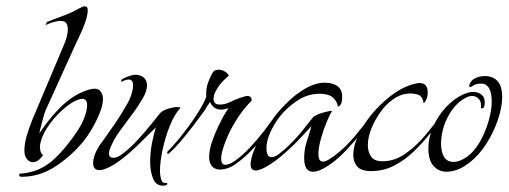

<svg xmlns="http://www.w3.org/2000/svg" viewBox="-20 -533 1605 606"><path d="M48 25Q41 25 40.5 20Q40 15 45 15Q71 13 94.5 4.5Q118 -4 142 -23Q170 -47 197.5 -82.5Q225 -118 238 -143Q244 -155 249.5 -171.5Q255 -188 255 -201Q255 -221 239 -221Q228 -221 207 -209Q177 -190 149 -157Q121 -124 110 -91Q109 -86 107.5 -80.5Q106 -75 106 -70Q106 -51 116 -43Q100 -21 84 -21Q73 -21 65 -31Q57 -41 57 -57Q57 -80 64.5 -105Q72 -130 82 -155L182 -392Q186 -400 190 -414Q194 -428 194 -441Q194 -452 189.5 -459.5Q185 -467 172 -467Q161 -467 148 -463Q135 -459 124 -454Q124 -456 126 -459.5Q128 -463 129 -464Q133 -466 153.5 -473.5Q174 -481 192 -488Q208 -494 225 -504Q227 -505 235 -509Q243 -513 246 -513H248Q257 -513 257 -500Q257 -493 254.5 -482Q252 -471 248 -460Q240 -438 230 -417.5Q220 -397 218 -392L124 -185Q121 -178 116 -160Q111 -142 107.5 -127Q104 -112 104 -112Q130 -151 161.5 -185Q193 -219 230 -238Q262 -253 278 -253Q291 -253 297 -245Q305 -235 305 -221Q305 -201 294 -174.5Q283 -148 269 -124.5Q255 -101 245 -89Q208 -43 157 -9Q106 25 48 25Z M494 53Q472 53 463 30.5Q454 8 454 -22Q454 -54 460.5 -85.5Q467 -117 472 -131L409 -69Q393 -54 376 -40Q359 -26 342 -15Q311 4 294 4Q274 4 274 -18Q274 -42 294 -74Q297 -78 311.5 -98Q326 -118 345 -146Q364 -174 379 -201Q387 -213 393.5 -231.5Q400 -250 400 -263Q400 -282 386 -282Q377 -282 364 -275Q363 -274 362.5 -278Q362 -282 366 -283Q375 -289 391 -294Q407 -299 418 -296Q432 -292 438 -283.5Q444 -275 444 -264Q444 -245 430.5 -222.5Q417 -200 408 -187L360 -122Q348 -106 339.5 -90Q331 -74 326 -61Q325 -57 324.5 -54Q324 -51 324 -48Q324 -35 338 -35Q352 -35 370 -50Q391 -66 414.5 -91.5Q438 -117 457 -140.5Q476 -164 483 -173Q490 -183 508 -189Q526 -195 539 -195Q548 -195 550 -193Q531 -173 516.5 -137Q502 -101 493.5 -62Q485 -23 485 5Q485 24 489.5 35.5Q494 47 504 44H505Q508 44 508 47Q508 53 494 53Z M670 2Q654 0 647 -11Q640 -22 640 -37Q640 -58 648.5 -83.5Q657 -109 667.5 -131Q678 -153 684 -164L701 -192Q688 -187 678 -187Q654 -187 643 -211Q639 -206 634 -198Q629 -190 627 -186Q612 -165 591 -137.5Q570 -110 549 -85.5Q528 -61 511 -47H510Q509 -47 508 -50Q507 -53 509 -55Q523 -69 537 -85.5Q551 -102 563 -118Q574 -132 588 -152Q602 -172 614 -192.5Q626 -213 631 -228Q630 -236 632 -253.5Q634 -271 649 -300Q655 -313 670 -313Q680 -313 689.5 -307.5Q699 -302 702 -294Q684 -279 671 -262Q666 -255 660 -243.5Q654 -232 654 -221Q654 -214 658 -208.5Q662 -203 674 -203Q690 -203 706.5 -211Q723 -219 737 -224Q744 -226 750 -228Q756 -230 761 -230Q775 -230 774 -215Q752 -193 734 -166.5Q716 -140 702 -111Q699 -104 693 -89.5Q687 -75 682.5 -59.5Q678 -44 678 -32Q678 -13 691 -13Q696 -13 703.5 -15.5Q711 -18 721 -25Q744 -41 768 -66.5Q792 -92 812.5 -118.5Q833 -145 846 -164Q848 -166 850 -166Q852 -166 853.5 -162Q855 -158 851 -153Q820 -109 789 -74.5Q758 -40 729 -19Q712 -6 696.5 -1.5Q681 3 670 2Z M968 9Q940 9 940 -34Q940 -61 948 -85.5Q956 -110 963 -135Q947 -118 932.5 -102Q918 -86 901 -70Q885 -55 868 -40.5Q851 -26 834 -15Q803 5 787 5Q771 5 771 -14Q771 -36 788 -73Q798 -95 815.5 -121Q833 -147 852 -172Q870 -194 894.5 -217Q919 -240 948 -256Q977 -272 1006 -272Q1029 -272 1044.5 -261.5Q1060 -251 1060 -228Q1060 -204 1051 -199Q1048 -196 1047 -197Q1046 -198 1046 -198Q1045 -208 1037 -218.5Q1029 -229 1017 -233Q1004 -237 988 -237Q951 -237 918.5 -215.5Q886 -194 863 -165Q844 -140 832.5 -113.5Q821 -87 821 -67Q821 -37 837 -37Q847 -37 859 -46Q871 -55 879 -62Q908 -88 933.5 -119.5Q959 -151 969 -164Q971 -166 980.5 -170.5Q990 -175 1001 -178L1022 -183Q1028 -183 1028 -182Q1022 -174 1011.5 -149Q1001 -124 993 -95.5Q985 -67 985 -47Q985 -31 991 -26Q994 -23 999 -23Q1007 -23 1016 -28.5Q1025 -34 1035 -41Q1070 -67 1101.5 -105Q1133 -143 1155 -173Q1155 -173 1157 -171Q1159 -166 1157 -163Q1144 -146 1130 -127.5Q1116 -109 1102 -91Q1087 -74 1071.5 -57.5Q1056 -41 1039 -27Q1019 -11 1000.5 -1Q982 9 968 9Z M1151 7Q1120 7 1107.5 -7.5Q1095 -22 1095 -44Q1095 -66 1104.5 -90.5Q1114 -115 1127 -136Q1158 -185 1203.5 -222.5Q1249 -260 1291 -269Q1295 -270 1298 -270.5Q1301 -271 1304 -271Q1330 -271 1330 -241Q1330 -231 1327 -222.5Q1324 -214 1321 -211Q1318 -207 1317 -207Q1314 -231 1297 -235Q1287 -238 1276 -238Q1247 -238 1222 -220.5Q1197 -203 1179.5 -177.5Q1162 -152 1152 -127Q1141 -99 1141 -75Q1141 -53 1151.5 -38.5Q1162 -24 1187 -24Q1226 -24 1260.5 -48.5Q1295 -73 1324 -108Q1353 -143 1374 -172Q1375 -173 1376 -171Q1379 -168 1376 -163Q1367 -150 1357 -137Q1347 -124 1336 -110Q1314 -82 1286 -55Q1258 -28 1224.5 -10.5Q1191 7 1151 7Z M1389 9Q1365 9 1348.5 -9Q1332 -27 1332 -65Q1332 -99 1347 -133Q1362 -167 1387.5 -194.5Q1413 -222 1444 -236Q1452 -239 1459 -241Q1466 -243 1473 -243Q1488 -243 1499 -235Q1510 -227 1510 -210Q1510 -206 1509.5 -203Q1509 -200 1508 -196Q1507 -192 1502.5 -191Q1498 -190 1498 -194Q1500 -211 1491.5 -220.5Q1483 -230 1470 -230Q1461 -230 1453 -226Q1428 -214 1409.5 -189.5Q1391 -165 1381.5 -136Q1372 -107 1372 -80Q1373 -22 1411 -22Q1432 -22 1455 -39Q1478 -56 1495 -86Q1512 -116 1522 -150.5Q1532 -185 1532 -213Q1532 -230 1528 -244Q1524 -258 1514 -265Q1509 -269 1498 -269Q1481 -269 1472 -262Q1466 -258 1465 -258Q1461 -258 1461 -263Q1461 -267 1465 -273Q1471 -283 1484 -288Q1497 -293 1511 -293Q1527 -293 1539 -286Q1565 -272 1565 -227Q1565 -195 1551.5 -155Q1538 -115 1514.5 -78.5Q1491 -42 1461 -19Q1425 9 1389 9Z"/></svg>

Font: Grey Qo
Style: Regular
Weight: 400
Designer: Robert E. Leuschke
Foundry: Robert E. Leuschke
Version: Version 2.010